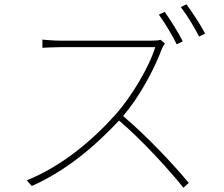

<svg xmlns="http://www.w3.org/2000/svg" viewBox="-20 -851 1040 892"><path d="M829 -659C807 -703 770 -761 745 -796L718 -783C745 -746 782 -685 801 -645ZM726 -666C715 -663 701 -662 680 -662H261C229 -662 177 -667 177 -667V-629C177 -629 231 -632 261 -632H701C673 -537 588 -399 518 -320C406 -195 265 -78 104 -13L128 13C288 -58 422 -172 533 -291C641 -199 763 -65 832 21L857 -1C786 -87 665 -216 552 -312C626 -398 697 -529 732 -624C734 -630 742 -644 746 -649ZM820 -818C849 -781 882 -726 905 -681L933 -695C913 -734 873 -795 846 -831Z"/></svg>

Font: Genne Gothic ExtraLight
Style: Regular
Weight: 250
Designer: Ryoko NISHIZUKA (kana & ideographs); Paul D. Hunt (Latin, Greek & Cyrillic); Wenlong ZHANG (bopomofo); Sandoll Communica
Foundry: Adobe Systems Incorporated
Version: Version 1.004;PS 1.004;hotconv 16.6.51;makeotf.lib2.5.65220